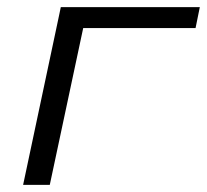

<svg xmlns="http://www.w3.org/2000/svg" viewBox="-20 -520 582 540"><path d="M45 0H120L214 -441H530L542 -500H151L146 -476Z"/></svg>

Font: LT Wave Light
Style: Italic
Weight: 300
Designer: Daniel Lyons
Version: Version 2.5 (Glyphs App)